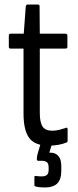

<svg xmlns="http://www.w3.org/2000/svg" viewBox="-20 -636 345 849"><path d="M195 8Q135 8 109.5 -25.5Q84 -59 84 -135V-421H27Q19 -421 19 -429V-478Q19 -487 27 -487H85L94 -608Q95 -616 103 -616H148Q155 -616 155 -608L156 -487H269Q278 -487 278 -478V-429Q278 -421 269 -421H156V-137Q156 -94 168.5 -76Q181 -58 211 -58Q227 -58 242.5 -62Q258 -66 270 -70Q279 -75 279 -64V-15Q279 -6 272 -5Q257 1 237.5 4.5Q218 8 195 8ZM179 193Q167 193 157 192Q147 191 139 189Q135 188 133.5 186.5Q132 185 132 181V148Q132 141 139 142Q144 143 150.5 143.5Q157 144 164 144Q181 144 188 137Q195 130 195 116V104Q195 87 187 81Q179 75 165 75H149Q143 75 143 68Q143 64 143.5 58.5Q144 53 145 49L166 -23Q168 -29 173 -29H211Q219 -29 216 -19L198 39H203Q225 39 238 53.5Q251 68 251 99V119Q251 158 233 175.5Q215 193 179 193Z"/></svg>

Font: Sofia Sans Condensed
Style: Regular
Weight: 400
Designer: Botio Nikoltchev, Ani Petrova
Foundry: lettersoup
Version: Version 4.100